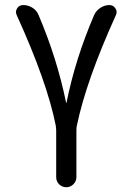

<svg xmlns="http://www.w3.org/2000/svg" viewBox="-20 -540 540 779"><path d="M206.1 -31.2Q170.9 -208 47.9 -478.5Q41 -492.2 49.3 -505.9Q57.6 -519.5 74.2 -519.5Q93.8 -519.5 111.3 -508.8Q128.9 -498 136.7 -478.5Q211.9 -301.8 248 -124Q248 -123 249 -123Q250 -123 250 -124Q285.2 -299.8 361.3 -477.5Q369.1 -496.1 386.7 -507.8Q404.3 -519.5 423.8 -519.5Q439.5 -519.5 448.2 -506.3Q457 -493.2 450.2 -478.5Q330.1 -213.9 292 -31.2Q290 -24.4 290 -8.8V178.7Q290 195.3 277.8 207.5Q265.6 219.7 249 219.7Q232.4 219.7 220.2 208Q208 196.3 208 178.7V-8.8Q208 -17.6 206.1 -31.2Z"/></svg>

Font: Rounded-X Mgen+ 1mn regular
Style: Regular
Weight: 400
Designer: [Source Han Sans]
Ryoko NISHIZUKA  (kana & ideographs); Paul D. Hunt (Latin, Greek & Cyrillic); Wenlong ZHANG  (bopomofo
Version: Version 1.059.20150602